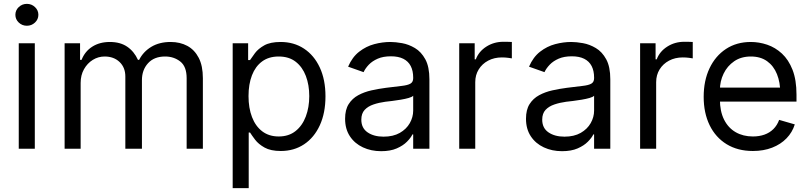

<svg xmlns="http://www.w3.org/2000/svg" viewBox="-20 -770 4192 994"><path d="M77.1 0V-545.9H160.2V0ZM119.1 -636.7Q94.7 -636.7 77.1 -653.3Q59.6 -669.9 59.6 -693.4Q59.6 -716.8 77.1 -733.4Q94.7 -750 119.1 -750Q143.6 -750 161.1 -733.4Q178.7 -716.8 178.7 -693.4Q178.7 -669.9 161.1 -653.3Q143.6 -636.7 119.1 -636.7Z M314.5 0V-545.9H394.5V-460H402.3Q419.4 -503.9 457.5 -528.3Q495.6 -552.7 548.8 -552.7Q602.5 -552.7 638.4 -528.3Q674.3 -503.9 694.3 -460H700.2Q721.7 -502.4 763.4 -527.6Q805.2 -552.7 863.3 -552.7Q912.1 -552.7 949.7 -532.5Q987.3 -512.2 1008.8 -470.7Q1030.3 -429.2 1030.3 -365.2V0H946.3V-365.2Q946.3 -425.8 913.1 -451.7Q879.9 -477.5 835 -477.5Q777.8 -477.5 746.3 -442.6Q714.8 -407.7 714.8 -355.5V0H628.9V-374Q628.9 -420.4 599.1 -449Q569.3 -477.5 521.5 -477.5Q488.8 -477.5 460.4 -460Q432.1 -442.4 414.8 -411.6Q397.5 -380.9 397.5 -340.8V0Z M1184.6 204.1V-545.9H1264.6V-459H1274.4Q1283.7 -473.1 1300.3 -495.4Q1316.9 -517.6 1348.1 -535.2Q1379.4 -552.7 1432.6 -552.7Q1501.5 -552.7 1553.7 -518.3Q1606 -483.9 1635.5 -420.7Q1665 -357.4 1665 -271.5Q1665 -185.1 1635.7 -121.3Q1606.4 -57.6 1554.2 -22.9Q1502 11.7 1433.6 11.7Q1381.3 11.7 1349.6 -6.1Q1317.9 -23.9 1300.8 -46.6Q1283.7 -69.3 1274.4 -84H1267.6V204.1ZM1422.9 -63.5Q1475.1 -63.5 1510.3 -91.6Q1545.4 -119.6 1563.2 -167Q1581.1 -214.4 1581.1 -272.5Q1581.1 -330.1 1563.5 -376.5Q1545.9 -422.9 1511 -450.2Q1476.1 -477.5 1422.9 -477.5Q1371.6 -477.5 1336.9 -451.9Q1302.2 -426.3 1284.4 -380.1Q1266.6 -334 1266.6 -272.5Q1266.6 -210.9 1284.7 -163.8Q1302.7 -116.7 1337.6 -90.1Q1372.6 -63.5 1422.9 -63.5Z M1953.1 12.7Q1901.4 12.7 1858.9 -7.1Q1816.4 -26.9 1791.5 -64.5Q1766.6 -102.1 1766.6 -155.3Q1766.6 -202.1 1785.2 -231.2Q1803.7 -260.3 1834.7 -277.1Q1865.7 -293.9 1903.1 -302.2Q1940.4 -310.5 1978.5 -315.4Q2028.3 -321.8 2059.3 -325.2Q2090.3 -328.6 2104.7 -336.9Q2119.1 -345.2 2119.1 -365.2V-368.2Q2119.1 -403.3 2106.4 -428Q2093.8 -452.6 2068.1 -465.6Q2042.5 -478.5 2003.9 -478.5Q1963.9 -478.5 1935.8 -466.3Q1907.7 -454.1 1889.6 -435.3Q1871.6 -416.5 1862.3 -396.5L1782.2 -424.8Q1803.7 -474.6 1839.6 -502.4Q1875.5 -530.3 1917.7 -541.5Q1960 -552.7 2001 -552.7Q2027.3 -552.7 2061.5 -546.6Q2095.7 -540.5 2128.2 -521.2Q2160.6 -502 2181.9 -463.1Q2203.1 -424.3 2203.1 -359.4V0H2119.1V-74.2H2115.2Q2106.9 -56.6 2086.9 -36.4Q2066.9 -16.1 2033.9 -1.7Q2001 12.7 1953.1 12.7ZM1965.8 -62.5Q2015.6 -62.5 2049.8 -82Q2084 -101.6 2101.6 -132.6Q2119.1 -163.6 2119.1 -197.3V-274.4Q2113.8 -268.1 2095.9 -262.9Q2078.1 -257.8 2054.9 -253.9Q2031.7 -250 2009.8 -247.3Q1987.8 -244.6 1974.6 -243.2Q1941.9 -238.8 1913.6 -229.2Q1885.3 -219.7 1867.9 -201.2Q1850.6 -182.6 1850.6 -150.4Q1850.6 -106.9 1883.1 -84.7Q1915.5 -62.5 1965.8 -62.5Z M2357.4 0V-545.9H2437.5V-462.9H2443.4Q2458.5 -503.4 2497.8 -528.6Q2537.1 -553.7 2585.9 -553.7Q2595.2 -553.7 2608.9 -553.5Q2622.6 -553.2 2629.9 -552.7V-467.8Q2625.5 -468.8 2610.4 -470.7Q2595.2 -472.7 2578.1 -472.7Q2538.6 -472.7 2507.3 -456.1Q2476.1 -439.5 2458.3 -410.6Q2440.4 -381.8 2440.4 -344.7V0Z M2889.6 12.7Q2837.9 12.7 2795.4 -7.1Q2752.9 -26.9 2728 -64.5Q2703.1 -102.1 2703.1 -155.3Q2703.1 -202.1 2721.7 -231.2Q2740.2 -260.3 2771.2 -277.1Q2802.2 -293.9 2839.6 -302.2Q2877 -310.5 2915 -315.4Q2964.8 -321.8 2995.8 -325.2Q3026.9 -328.6 3041.3 -336.9Q3055.7 -345.2 3055.7 -365.2V-368.2Q3055.7 -403.3 3043 -428Q3030.3 -452.6 3004.6 -465.6Q2979 -478.5 2940.4 -478.5Q2900.4 -478.5 2872.3 -466.3Q2844.2 -454.1 2826.2 -435.3Q2808.1 -416.5 2798.8 -396.5L2718.8 -424.8Q2740.2 -474.6 2776.1 -502.4Q2812 -530.3 2854.2 -541.5Q2896.5 -552.7 2937.5 -552.7Q2963.9 -552.7 2998 -546.6Q3032.2 -540.5 3064.7 -521.2Q3097.2 -502 3118.4 -463.1Q3139.6 -424.3 3139.6 -359.4V0H3055.7V-74.2H3051.8Q3043.5 -56.6 3023.4 -36.4Q3003.4 -16.1 2970.5 -1.7Q2937.5 12.7 2889.6 12.7ZM2902.3 -62.5Q2952.1 -62.5 2986.3 -82Q3020.5 -101.6 3038.1 -132.6Q3055.7 -163.6 3055.7 -197.3V-274.4Q3050.3 -268.1 3032.5 -262.9Q3014.6 -257.8 2991.5 -253.9Q2968.3 -250 2946.3 -247.3Q2924.3 -244.6 2911.1 -243.2Q2878.4 -238.8 2850.1 -229.2Q2821.8 -219.7 2804.4 -201.2Q2787.1 -182.6 2787.1 -150.4Q2787.1 -106.9 2819.6 -84.7Q2852.1 -62.5 2902.3 -62.5Z M3293.9 0V-545.9H3374V-462.9H3379.9Q3395 -503.4 3434.3 -528.6Q3473.6 -553.7 3522.5 -553.7Q3531.7 -553.7 3545.4 -553.5Q3559.1 -553.2 3566.4 -552.7V-467.8Q3562 -468.8 3546.9 -470.7Q3531.7 -472.7 3514.6 -472.7Q3475.1 -472.7 3443.8 -456.1Q3412.6 -439.5 3394.8 -410.6Q3377 -381.8 3377 -344.7V0Z M3877.9 11.7Q3799.3 11.7 3741.9 -23.4Q3684.6 -58.6 3653.8 -121.8Q3623 -185.1 3623 -268.6Q3623 -352.5 3653.3 -416.5Q3683.6 -480.5 3738.5 -516.6Q3793.5 -552.7 3867.2 -552.7Q3909.7 -552.7 3951.7 -538.6Q3993.7 -524.4 4028.1 -492.7Q4062.5 -460.9 4083 -408.7Q4103.5 -356.4 4103.5 -280.3V-244.1H3682.6V-316.4H4058.1L4019.5 -289.1Q4019.5 -343.8 4002.4 -386.2Q3985.4 -428.7 3951.4 -453.1Q3917.5 -477.5 3867.2 -477.5Q3816.9 -477.5 3781 -452.9Q3745.1 -428.2 3726.1 -388.7Q3707 -349.1 3707 -303.7V-255.9Q3707 -193.8 3728.5 -150.9Q3750 -107.9 3788.6 -85.7Q3827.1 -63.5 3877.9 -63.5Q3910.6 -63.5 3937.5 -73Q3964.4 -82.5 3983.9 -101.8Q4003.4 -121.1 4013.7 -149.4L4094.7 -126Q4082 -85 4052 -54Q4022 -22.9 3977.5 -5.6Q3933.1 11.7 3877.9 11.7Z"/></svg>

Font: Inter V
Style: 
Weight: 400
Designer: Rasmus Andersson
Foundry: rsms
Version: Version 4.000;git-a3f224843